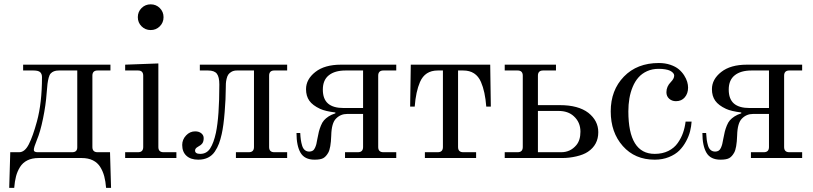

<svg xmlns="http://www.w3.org/2000/svg" viewBox="-20 -744 3827 904"><path d="M23.4 140.6 28.3 -27.3H70.3Q96.7 -27.3 115.7 -64.7Q134.8 -102.1 153.8 -171.9Q177.7 -259.3 177.7 -380.9Q177.7 -396 169.2 -404.1Q160.6 -412.1 137.7 -412.1H88.9V-439.5H500V-412.1H439.5Q415 -412.1 415 -387.7V-51.8Q415 -27.3 439.5 -27.3H498L502.9 140.6H479.5Q477.1 109.9 470.9 86.4Q464.8 63 452.1 42.5Q439.5 22 417.5 11Q395.5 0 364.3 0H162.1Q130.9 0 108.9 11Q86.9 22 74.2 42.5Q61.5 63 55.4 86.4Q49.3 109.9 46.9 140.6ZM139.2 -38.1Q139.2 -27.3 157.7 -27.3H319.8Q343.8 -27.3 343.8 -50.3V-412.1H257.3Q243.2 -412.1 234.1 -408.4Q225.1 -404.8 219 -398.4Q212.9 -392.1 209.2 -378.2Q205.6 -364.3 203.6 -348.9Q201.7 -333.5 199.7 -306.2Q195.8 -250 182.6 -185.8Q169.4 -121.6 153.8 -85.4Q139.2 -49.8 139.2 -38.1Z M569.3 0V-27.3H629.9Q654.3 -27.3 654.3 -51.8V-387.7Q654.3 -412.1 629.9 -412.1H569.3V-439.5L725.6 -445.3V-51.8Q725.6 -27.3 750 -27.3H810.5V0ZM646.5 -620.1Q628.9 -637.7 628.9 -663.1Q628.9 -688.5 646.5 -706.1Q664.1 -723.6 689.5 -723.6Q714.8 -723.6 732.4 -706.1Q750 -688.5 750 -663.1Q750 -637.7 732.4 -620.1Q714.8 -602.5 689.5 -602.5Q664.1 -602.5 646.5 -620.1Z M837.9 -61.5Q837.9 -86.9 856 -106.2Q874 -125.5 898.9 -125.5Q916.5 -125.5 927.7 -116.5Q939 -107.4 939 -93.8Q939 -77.6 932.4 -68.8Q925.8 -60.1 911.6 -52.7Q898.4 -45.4 898.4 -35.2Q898.4 -19.5 922.9 -19.5Q953.1 -19.5 969.7 -45.4Q986.3 -71.3 996.6 -118.7Q1012.7 -195.8 1012.7 -346.2Q1012.7 -381.8 1001 -397Q989.3 -412.1 960 -412.1H920.9V-439.5H1332V-412.1H1271.5Q1247.1 -412.1 1247.1 -387.7V-51.8Q1247.1 -27.3 1271.5 -27.3H1332V0H1090.8V-27.3H1151.4Q1175.8 -27.3 1175.8 -51.8V-412.1H1095.2Q1081.1 -412.1 1070.8 -406.5Q1060.5 -400.9 1055.2 -393.3Q1049.8 -385.7 1046.9 -372.8Q1043.9 -359.9 1043.5 -350.1Q1043 -340.3 1043 -326.2Q1043 -280.8 1037.8 -216.3Q1032.7 -151.9 1023.9 -112.8Q1018.1 -86.9 1011 -67.9Q1003.9 -48.8 991.5 -30.3Q979 -11.7 959.5 -2Q939.9 7.8 913.6 7.8Q877.9 7.8 857.9 -10.5Q837.9 -28.8 837.9 -61.5Z M1376 -117.7H1393.6Q1394.5 -99.1 1396.5 -85.4Q1398.4 -71.8 1402.6 -58.1Q1406.7 -44.4 1415.3 -37.4Q1423.8 -30.3 1436 -30.3Q1445.3 -30.3 1452.1 -34.4Q1459 -38.6 1463.1 -47.9Q1467.3 -57.1 1469.5 -65.7Q1471.7 -74.2 1474.1 -89.4Q1478 -110.8 1481.4 -124.3Q1484.9 -137.7 1491 -152.8Q1497.1 -168 1505.4 -177.5Q1513.7 -187 1527.1 -195.8Q1540.5 -204.6 1559.1 -210.4V-214.4Q1511.7 -220.2 1487.3 -231.4Q1451.7 -248 1436.3 -270Q1420.9 -292 1420.9 -324.2Q1420.9 -370.6 1464.6 -405Q1508.3 -439.5 1585.4 -439.5H1845.7V-412.1H1785.2Q1760.7 -412.1 1760.7 -387.7V-51.8Q1760.7 -27.3 1785.2 -27.3H1845.7V0H1604.5V-27.3H1665Q1689.5 -27.3 1689.5 -51.8V-207.5H1614.3Q1583.5 -207.5 1562 -185.5Q1541 -164.6 1539.6 -106Q1537.6 -45.9 1525.4 -24.9Q1515.1 -6.8 1502.2 0.5Q1489.3 7.8 1460.9 7.8Q1414.1 7.8 1395 -24.9Q1376 -57.6 1376 -117.7ZM1500 -322.3Q1500 -277.8 1524.4 -256.6Q1548.8 -235.4 1598.1 -235.4H1689.5V-412.1H1606.9Q1556.6 -412.1 1528.3 -389.6Q1500 -367.2 1500 -322.3Z M1911.1 -242.2 1914.1 -439.5H2288.1L2291 -242.2H2269.5Q2264.2 -313 2244.6 -357.9Q2221.2 -412.1 2161.1 -412.1H2136.7V-51.8Q2136.7 -27.3 2161.1 -27.3H2221.7V0H1980.5V-27.3H2041Q2065.4 -27.3 2065.4 -51.8V-412.1H2041Q1981 -412.1 1957.5 -357.9Q1938 -313 1932.6 -242.2Z M2356.4 0V-27.3H2417Q2441.4 -27.3 2441.4 -51.8V-387.7Q2441.4 -412.1 2417 -412.1H2356.4V-439.5H2597.7V-412.1H2537.1Q2512.7 -412.1 2512.7 -387.7V-249H2616.2Q2702.6 -249 2750 -212.9Q2796.9 -175.8 2796.9 -121.6Q2796.9 -62 2748 -29.3Q2727.5 -15.6 2694.1 -7.8Q2660.6 0 2627.9 0ZM2512.7 -27.3H2622.1Q2665.5 -27.3 2693.4 -60.5Q2712.9 -83.5 2712.9 -124Q2712.9 -168.5 2681.6 -196.8Q2654.8 -221.7 2609.4 -221.7H2512.7Z M2855.5 -219.7Q2855.5 -319.3 2917.5 -383.3Q2979.5 -447.3 3082 -447.3Q3111.8 -447.3 3136.2 -439Q3160.6 -430.7 3175.8 -418Q3190.9 -405.3 3201.2 -389.2Q3211.4 -373 3215.6 -358.6Q3219.7 -344.2 3219.7 -331.5Q3219.7 -304.2 3204.3 -285.9Q3189 -267.6 3162.6 -267.6Q3143.6 -267.6 3130.6 -279.3Q3117.7 -291 3117.7 -309.6Q3117.7 -336.9 3138.7 -357.9Q3154.3 -374 3154.3 -387.7Q3154.3 -391.1 3152.8 -394.8Q3151.4 -398.4 3146.5 -403.1Q3141.6 -407.7 3134 -411.4Q3126.5 -415 3112.5 -417.5Q3098.6 -419.9 3081.1 -419.9Q3050.8 -419.9 3026.6 -408.9Q3002.4 -397.9 2986.1 -379.4Q2969.7 -360.8 2959 -335Q2948.2 -309.1 2943.4 -280.5Q2938.5 -252 2938.5 -219.7Q2938.5 -19.5 3062.5 -19.5Q3099.1 -19.5 3127 -33.4Q3154.8 -47.4 3171.1 -70.8Q3187.5 -94.2 3196 -118.9Q3204.6 -143.6 3208 -171.4H3236.3Q3234.9 -148.9 3229.2 -126.2Q3223.6 -103.5 3210.4 -78.9Q3197.3 -54.2 3178.5 -35.4Q3159.7 -16.6 3129.6 -4.4Q3099.6 7.8 3062.5 7.8Q2969.2 7.8 2912.4 -56.4Q2855.5 -120.6 2855.5 -219.7Z M3287.1 -117.7H3304.7Q3305.7 -99.1 3307.6 -85.4Q3309.6 -71.8 3313.7 -58.1Q3317.9 -44.4 3326.4 -37.4Q3335 -30.3 3347.2 -30.3Q3356.4 -30.3 3363.3 -34.4Q3370.1 -38.6 3374.3 -47.9Q3378.4 -57.1 3380.6 -65.7Q3382.8 -74.2 3385.3 -89.4Q3389.2 -110.8 3392.6 -124.3Q3396 -137.7 3402.1 -152.8Q3408.2 -168 3416.5 -177.5Q3424.8 -187 3438.2 -195.8Q3451.7 -204.6 3470.2 -210.4V-214.4Q3422.9 -220.2 3398.4 -231.4Q3362.8 -248 3347.4 -270Q3332 -292 3332 -324.2Q3332 -370.6 3375.7 -405Q3419.4 -439.5 3496.6 -439.5H3756.8V-412.1H3696.3Q3671.9 -412.1 3671.9 -387.7V-51.8Q3671.9 -27.3 3696.3 -27.3H3756.8V0H3515.6V-27.3H3576.2Q3600.6 -27.3 3600.6 -51.8V-207.5H3525.4Q3494.6 -207.5 3473.1 -185.5Q3452.1 -164.6 3450.7 -106Q3448.7 -45.9 3436.5 -24.9Q3426.3 -6.8 3413.3 0.5Q3400.4 7.8 3372.1 7.8Q3325.2 7.8 3306.2 -24.9Q3287.1 -57.6 3287.1 -117.7ZM3411.1 -322.3Q3411.1 -277.8 3435.5 -256.6Q3460 -235.4 3509.3 -235.4H3600.6V-412.1H3518.1Q3467.8 -412.1 3439.5 -389.6Q3411.1 -367.2 3411.1 -322.3Z"/></svg>

Font: Theano Modern
Style: Regular
Weight: 400
Designer: Alexey Kryukov
Version: Version 2.00